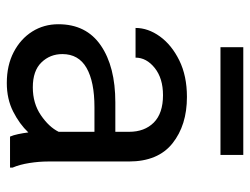

<svg xmlns="http://www.w3.org/2000/svg" viewBox="-108 -642 759 584"><g transform="rotate(90 272.0 -349.5)"><path d="M395 0Q390.6 -9.8 387.5 -24.7Q384.3 -39.6 382.3 -55.7Q356.9 -28.8 318.8 -9.5Q280.8 9.8 231.9 9.8Q178.2 9.8 137.9 -11.2Q97.7 -32.2 75.4 -67.6Q53.2 -103 53.2 -147Q53.2 -231.9 117.7 -276.1Q182.1 -320.3 291 -320.3H380.4V-362.3Q380.4 -409.2 352.3 -437.3Q324.2 -465.3 269 -465.3Q217.8 -465.3 186.3 -440.2Q154.8 -415 154.8 -381.8H64.5Q64.5 -419.9 90.3 -455.8Q116.2 -491.7 163.3 -514.9Q210.4 -538.1 274.4 -538.1Q360.4 -538.1 415.5 -494.1Q470.7 -450.2 470.7 -361.3V-115.2Q470.7 -88.9 475.3 -59.1Q480 -29.3 489.3 -7.8V0ZM245.1 -69.3Q293.9 -69.3 329.8 -93.8Q365.7 -118.2 380.4 -147.9V-256.8H305.7Q228 -256.8 186 -232.7Q144 -208.5 144 -159.2Q144 -121.6 169.4 -95.5Q194.8 -69.3 245.1 -69.3ZM450.7 -709.5V-640.1H123V-709.5Z"/></g></svg>

Font: Vazirmatn UI FD
Style: Regular
Weight: 400
Designer: Saber Rastikerdar
Foundry: Saber Rastikerdar
Version: Version 33.003